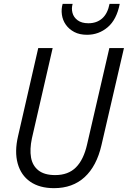

<svg xmlns="http://www.w3.org/2000/svg" viewBox="-20 -970 665 999"><path d="M261 9Q186 9 137.5 -24.5Q89 -58 72 -119.5Q55 -181 74 -262L179 -720H254L146 -250Q134 -193 141.5 -150.5Q149 -108 180 -83.5Q211 -59 267 -59Q335 -59 375 -99Q415 -139 433 -218L549 -720H625L508 -215Q483 -106 420.5 -48.5Q358 9 261 9ZM433 -789Q394 -789 366.5 -803.5Q339 -818 322.5 -841.5Q306 -865 302 -894Q298 -923 306 -950H358Q351 -927 357 -903.5Q363 -880 384 -864.5Q405 -849 440 -849Q483 -849 511.5 -874Q540 -899 550 -950H603Q587 -868 540.5 -828.5Q494 -789 433 -789Z"/></svg>

Font: Instrument Sans SemiCondensed
Style: Italic
Weight: 400
Width: 4
Italic angle: -13°
Designer: Rodrigo Fuenzalida
Foundry: fragTYPE
Version: Version 1.000;gftools[0.9.28]